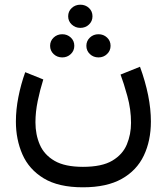

<svg xmlns="http://www.w3.org/2000/svg" viewBox="-20 -589 717 825"><path d="M272.9 -519Q272.9 -540.5 288.3 -554.7Q303.7 -568.8 325.2 -568.8Q347.2 -568.8 362.3 -554.7Q377.4 -540.5 377.4 -519Q377.4 -498 362.3 -483.6Q347.2 -469.2 325.2 -469.2Q303.7 -469.2 288.3 -483.6Q272.9 -498 272.9 -519ZM351.1 -392.1Q351.1 -413.1 366.2 -427.5Q381.3 -441.9 403.3 -441.9Q424.8 -441.9 439.9 -427.7Q455.1 -413.6 455.1 -392.1Q455.1 -371.1 439.9 -356.7Q424.8 -342.3 403.3 -342.3Q381.3 -342.3 366.2 -356.7Q351.1 -371.1 351.1 -392.1ZM195.3 -392.1Q195.3 -413.1 210.4 -427.5Q225.6 -441.9 247.6 -441.9Q269 -441.9 284.2 -427.7Q299.3 -413.6 299.3 -392.1Q299.3 -371.1 284.2 -356.7Q269 -342.3 247.6 -342.3Q225.6 -342.3 210.4 -356.7Q195.3 -371.1 195.3 -392.1ZM336.4 127.9Q418 127.9 462.6 101.3Q507.3 74.7 525.1 31.5Q543 -11.7 543 -61Q543 -119.1 527.3 -175.8Q511.7 -232.4 498 -268.6L581.5 -302.2Q604.5 -239.3 616.5 -179.9Q628.4 -120.6 628.4 -66.9Q628.4 15.6 597.9 79.6Q567.4 143.6 502.9 179.7Q438.5 215.8 336.4 215.8Q231 215.8 167.7 177.2Q104.5 138.7 76.4 74.5Q48.3 10.3 48.3 -66.4Q48.3 -118.2 59.1 -172.6Q69.8 -227.1 88.4 -278.8L166 -247.6Q151.9 -202.6 142.1 -155.3Q132.3 -107.9 132.3 -63.5Q132.3 -10.7 151.1 32.7Q169.9 76.2 214.4 102.1Q258.8 127.9 336.4 127.9Z"/></svg>

Font: Vazirmatn RD FD
Style: Regular
Weight: 400
Designer: Saber Rastikerdar
Foundry: Saber Rastikerdar
Version: Version 33.003